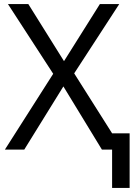

<svg xmlns="http://www.w3.org/2000/svg" viewBox="-20 -734 671 942"><path d="M4 0 241 -372 19 -714H119L294 -434L470 -714H565L344 -374L530 -80H616V188H530V0H480L291 -310L99 0Z"/></svg>

Font: BC Sans
Style: Regular
Weight: 400
Designer: Monotype Design Team
Province of B.C.
Foundry: Monotype Imaging Inc.
Version: Version 2.000;GOOG;noto-source:20170915:90ef993387c0